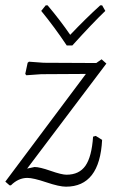

<svg xmlns="http://www.w3.org/2000/svg" viewBox="-29 -692 449 722"><path d="M355 -672 367 -651Q319 -605 243 -521H222Q176 -590 126 -651L143 -672H150Q198 -615 235 -561Q293 -622 348 -672ZM353 -469 371 -453 73 -58 101 -64Q120 -64 161.5 -49.5Q203 -35 221 -35Q269 -35 292.5 -69Q316 -103 321 -178L331 -181L355 -166Q346 10 219 10Q194 10 145 -6.5Q96 -23 74 -23Q40 -23 12 5H7L-9 -9L294 -414L126 -413L70 -409L66 -414L75 -456L80 -460L135 -456L333 -455Z"/></svg>

Font: Alegreya Sans SC Light
Style: Italic
Weight: 300
Italic angle: -7°
Designer: Juan Pablo del Peral
Foundry: Huerta Tipografica
Version: Version 2.007